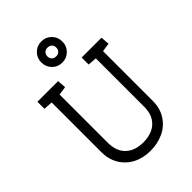

<svg xmlns="http://www.w3.org/2000/svg" viewBox="-268 -1046 1163 1163"><g transform="rotate(-45 314.0 -464.5)"><path d="M313 4Q250 4 201 -21.5Q152 -47 124 -93.5Q96 -140 96 -202V-627L38 -631V-691H215L219 -635L164 -627V-213Q164 -142 205 -102.5Q246 -63 319 -63Q361 -63 396 -78Q431 -93 452.5 -126Q474 -159 474 -213V-627L417 -631V-691H587L591 -635L536 -627V-202Q536 -137 506 -90.5Q476 -44 425.5 -20Q375 4 313 4ZM223 -843Q223 -881 249 -907Q275 -933 313 -933Q351 -933 377 -907Q403 -881 403 -843Q403 -804 377 -778Q351 -752 313 -752Q275 -752 249 -778Q223 -804 223 -843ZM275 -843Q275 -825 285.5 -815Q296 -805 313 -805Q330 -805 340.5 -815Q351 -825 351 -843Q351 -860 340.5 -870Q330 -880 313 -880Q296 -880 285.5 -870Q275 -860 275 -843Z"/></g></svg>

Font: Kreon Light Light
Style: Regular
Weight: 300
Version: Version 2.002